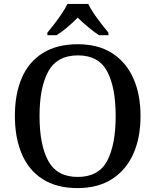

<svg xmlns="http://www.w3.org/2000/svg" viewBox="-20 -951 794 981"><path d="M377 10Q269 10 197.5 -36Q126 -82 91 -165Q56 -248 56 -359Q56 -470 91 -552Q126 -634 198 -679.5Q270 -725 378 -725Q481 -725 552.5 -679.5Q624 -634 661 -551.5Q698 -469 698 -358Q698 -247 661 -164.5Q624 -82 552 -36Q480 10 377 10ZM377 -47Q484 -47 527.5 -129Q571 -211 571 -358Q571 -505 527.5 -586.5Q484 -668 378 -668Q272 -668 227 -586.5Q182 -505 182 -358Q182 -211 226.5 -129Q271 -47 377 -47ZM222 -784Q238 -803 258 -829Q278 -855 296 -882Q314 -909 325 -931H431Q441 -909 459.5 -882Q478 -855 498 -829Q518 -803 534 -784V-771H486Q460 -788 430 -813Q400 -838 377 -861Q355 -838 325.5 -813Q296 -788 269 -771H222Z"/></svg>

Font: Noto Serif Tamil Medium
Style: Regular
Weight: 500
Designer: Indian Type Foundry, Tom Grace, and the Monotype Design Team
Foundry: Monotype Imaging Inc.
Version: Version 2.004; ttfautohint (v1.8.4.7-5d5b)